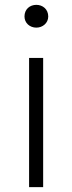

<svg xmlns="http://www.w3.org/2000/svg" viewBox="-20 -772 297 792"><path d="M100 0H158V-533H100ZM130 -658C156 -658 179 -677 179 -704C179 -734 156 -752 130 -752C103 -752 81 -734 81 -704C81 -677 103 -658 130 -658Z"/></svg>

Font: Noto Sans CJK JP Light
Style: Regular
Weight: 300
Designer: Ryoko NISHIZUKA (kana & ideographs); Paul D. Hunt (Latin, Greek & Cyrillic); Wenlong ZHANG (bopomofo); Sandoll Communica
Foundry: Adobe Systems Incorporated
Version: Version 1.004;PS 1.004;hotconv 1.0.82;makeotf.lib2.5.63406